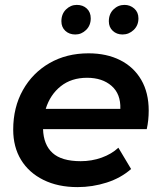

<svg xmlns="http://www.w3.org/2000/svg" viewBox="-20 -758 659 785"><path d="M297 7Q217 7 157.5 -22.5Q98 -52 66 -104.5Q34 -157 34 -228Q34 -319 73.5 -389.5Q113 -460 182.5 -500Q252 -540 342 -540Q416 -540 471.5 -512Q527 -484 557.5 -431.5Q588 -379 588 -306Q588 -286 586 -267Q584 -248 580 -230H156Q158 -166 195 -132.5Q232 -99 310 -99Q355 -99 395.5 -113.5Q436 -128 464 -154L516 -67Q474 -30 416 -11.5Q358 7 297 7ZM167 -313H472Q474 -374 436 -407Q398 -440 336 -440Q272 -440 228.5 -405.5Q185 -371 167 -313ZM481 -617Q457 -617 441 -632Q425 -647 425 -671Q425 -701 444 -719.5Q463 -738 489 -738Q512 -738 529 -723Q546 -708 546 -683Q546 -654 526.5 -635.5Q507 -617 481 -617ZM288 -617Q263 -617 247 -632Q231 -647 231 -671Q231 -701 250 -719.5Q269 -738 294 -738Q319 -738 335 -723Q351 -708 351 -683Q351 -654 332 -635.5Q313 -617 288 -617Z"/></svg>

Font: Montserrat SemiBold
Style: Italic
Weight: 600
Italic angle: -11.3°
Designer: Julieta Ulanovsky
Foundry: Julieta Ulanovsky
Version: Version 9.000; ttfautohint (v1.8.4.7-5d5b)